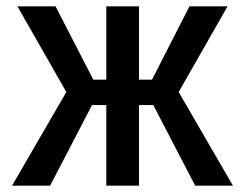

<svg xmlns="http://www.w3.org/2000/svg" viewBox="-20 -586 772 605"><path d="M595 -1 463 -255H418V-1H315V-255H270L138 -1H18L189 -296L35 -566H155L274 -335H315V-566H418V-335H459L577 -566H697L543 -296L714 -1Z"/></svg>

Font: MB Grotesk
Style: Regular
Weight: 400
Designer: Nawras Khrais
Foundry: Nawras Khrais
Version: Version 1.000;PS 001.000;hotconv 1.0.88;makeotf.lib2.5.64775